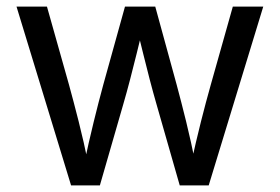

<svg xmlns="http://www.w3.org/2000/svg" viewBox="-20 -559 844 579"><path d="M194.3 0 29.8 -539.1H121.6L188 -303.7Q201.7 -253.9 217 -193.6Q232.4 -133.3 247.1 -61H232.9Q247.6 -130.9 262.5 -191.2Q277.3 -251.5 291.5 -303.7L356.9 -539.1H448.2L512.7 -303.7Q526.4 -252.9 541.3 -192.6Q556.2 -132.3 570.3 -61H555.2Q570.8 -131.8 585.9 -191.9Q601.1 -252 615.7 -303.7L682.1 -539.1H773.9L609.4 0H522L452.1 -244.1Q441.4 -281.2 431.4 -319.6Q421.4 -357.9 411.6 -397.9Q401.9 -438 391.6 -479H412.1Q402.3 -438.5 392.3 -398.2Q382.3 -357.9 372.3 -319.3Q362.3 -280.8 351.6 -244.1L281.2 0Z"/></svg>

Font: Inter 18pt
Style: Regular
Weight: 400
Designer: Rasmus Andersson
Foundry: rsms
Version: Version 4.001;git-66647c0bb